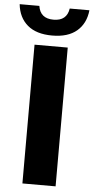

<svg xmlns="http://www.w3.org/2000/svg" viewBox="-104 -984 497 1020"><g transform="rotate(5 144.0 -474.0)"><path d="M56 0V-740H233V0ZM144.5 -796.5Q60 -796.5 13 -836.5Q-34 -876.5 -41.5 -947.5H63.5Q73.5 -881 144.5 -881Q215.5 -881 225.5 -947.5H330.5Q323 -876.5 276 -836.5Q229 -796.5 144.5 -796.5Z"/></g></svg>

Font: Encode Sans Semi Condensed ExtraBold
Style: Regular
Weight: 800
Width: 4
Designer: Multiple Designers
Foundry: Impallari Type
Version: Version 3.000; ttfautohint (v1.8.3) -l 8 -r 50 -G 200 -x 14 